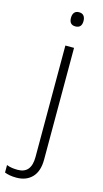

<svg xmlns="http://www.w3.org/2000/svg" viewBox="-197 -771 568 1055"><g transform="rotate(15 87.0 -243.5)"><path d="M78.1 -686.5Q78.1 -705.1 86.9 -716.1Q95.7 -727.1 113.3 -727.1Q131.8 -727.1 140.6 -716.1Q149.4 -705.1 149.4 -686.5Q149.4 -646.5 113.3 -646.5Q78.1 -646.5 78.1 -686.5ZM15.1 240.2Q-6.3 240.2 -22.9 237.1Q-39.6 233.9 -51.8 229V186.5Q-36.6 192.4 -21.2 194.6Q-5.9 196.8 11.2 196.8Q87.9 196.8 87.9 103.5V-530.8H137.2V105Q137.2 171.4 104.2 205.8Q71.3 240.2 15.1 240.2Z"/></g></svg>

Font: Open Sans Light
Style: Regular
Weight: 300
Designer: Monotype Design Team
Foundry: Monotype Imaging Inc.
Version: Version 3.000; ttfautohint (v1.8.4)